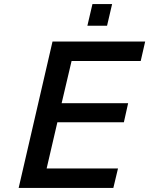

<svg xmlns="http://www.w3.org/2000/svg" viewBox="-20 -927 736 947"><path d="M508 -800 533 -907H436L411 -800ZM539 0 562 -96H210L263 -324H591L612 -418H284L333 -626H674L696 -722H239L72 0Z"/></svg>

Font: Perun Medium Italic
Style: Regular
Weight: 500
Italic angle: -12°
Foundry: Copyright (c) Stefan Peev, Context Ltd, 2016
Version: Version 1.026